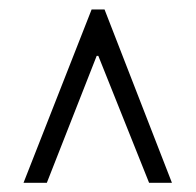

<svg xmlns="http://www.w3.org/2000/svg" viewBox="-20 -724 424 416"><path d="M31 -328 178.5 -703.5H206.5L352.5 -328H303L193 -603H189.5L81.5 -328Z"/></svg>

Font: Libre Caslon Condensed
Style: Bold
Weight: 700
Designer: Pablo Impallari, Rodrigo Fuenzalida, Katja Schimmel, Ertekin Erdin
Foundry: Pablo Impallari, Rodrigo Fuenzalida
Version: Version 2.000; ttfautohint (v1.8.4.7-5d5b);gftools[0.9.33]